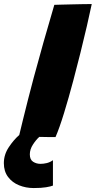

<svg xmlns="http://www.w3.org/2000/svg" viewBox="-120 -682 485 972"><path d="M161 12Q144 12 122.8 11.8Q101.5 11.5 79 11Q62.5 25.5 46.8 49.8Q31 74 31 99.5Q31 126.5 47.8 137Q64.5 147.5 84.5 147.5Q100.5 147.5 117 143.5Q133.5 139.5 148 129V257.5Q137 262 113.2 266Q89.5 270 50.5 270Q11 270 -23.5 256Q-58 242 -79.2 213.8Q-100.5 185.5 -100.5 144Q-100.5 100.5 -75.2 62.8Q-50 25 -22.5 1.5Q-15.5 -28.5 -3.5 -76.8Q8.5 -125 22.5 -180.8Q36.5 -236.5 51 -290Q74 -375.5 100.2 -468.2Q126.5 -561 155 -657.5Q165.5 -658 189 -658.5Q212.5 -659 241.8 -659.8Q271 -660.5 298.5 -661Q326 -661.5 344.5 -661.5Q334.5 -613 319.5 -548.8Q304.5 -484.5 287 -413.8Q269.5 -343 251 -274Q227.5 -185.5 204 -109Q180.5 -32.5 161 12Z"/></svg>

Font: Grandstander Black
Style: Italic
Weight: 900
Italic angle: -15°
Designer: Tyler Finck
Foundry: Etcetera Type Co
Version: Version 1.200; ttfautohint (v1.8.3)